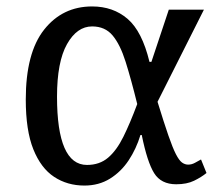

<svg xmlns="http://www.w3.org/2000/svg" viewBox="-20 -566 679 596"><path d="M242 10Q189 10 148 -17Q107 -44 83.5 -102.5Q60 -161 60 -257Q60 -402 117 -474Q174 -546 266 -546Q331 -546 376 -507.5Q421 -469 444 -374H450L504 -536H613L469 -250Q489 -185 502.5 -146Q516 -107 526 -87.5Q536 -68 545 -61.5Q554 -55 564 -55Q575 -55 585 -60.5Q595 -66 604 -71L621 -29Q605 -16 582.5 -5Q560 6 527 6Q480 6 458.5 -28.5Q437 -63 420 -147H416Q403 -104 379.5 -68.5Q356 -33 321.5 -11.5Q287 10 242 10ZM250 -54Q289 -54 315.5 -76.5Q342 -99 363 -141.5Q384 -184 406 -243Q387 -320 370 -374Q353 -428 329.5 -456Q306 -484 266 -484Q219 -484 188 -429Q157 -374 157 -266Q157 -54 250 -54Z"/></svg>

Font: NotoSerif-Regular
Style: Regular
Weight: 400
Designer: Monotype Design Team
Foundry: Monotype Imaging Inc.
Version: Version 2.007; ttfautohint (v1.8) -l 8 -r 50 -G 200 -x 14 -D